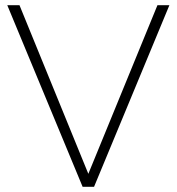

<svg xmlns="http://www.w3.org/2000/svg" viewBox="-20 -719 680 739"><path d="M8 -699 298 0H342L632 -699H586L320 -50L55 -699Z"/></svg>

Font: Montserrat arm ExtraLight
Style: Regular
Weight: 275
Designer: Julieta Ulanovsky
Foundry: Julieta Ulanovsky
Version: Version 6.000;PS 006.000;hotconv 1.0.88;makeotf.lib2.5.64775